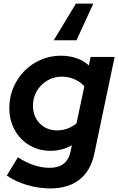

<svg xmlns="http://www.w3.org/2000/svg" viewBox="-20 -839 660 1072"><path d="M261 213Q196 213 131 194Q66 175 18 141L80 39Q124 68 169 83Q214 98 257 98Q355 98 374 7L381 -28Q326 3 262 3Q197 3 144.5 -28Q92 -59 62 -113.5Q32 -168 32 -236Q32 -297 54.5 -350Q77 -403 116.5 -443Q156 -483 208.5 -505.5Q261 -528 320 -528Q366 -528 406 -514.5Q446 -501 476 -474L486 -521H620L506 22Q486 115 423.5 164Q361 213 261 213ZM298 -111Q359 -111 407 -150L451 -357Q430 -381 397 -396Q364 -411 325 -411Q280 -411 243.5 -389Q207 -367 185.5 -330.5Q164 -294 164 -248Q164 -209 181 -178Q198 -147 228.5 -129Q259 -111 298 -111ZM501 -819 407 -614H280L404 -819Z"/></svg>

Font: Red Hat Display ExtraBold
Style: Italic
Weight: 800
Italic angle: -12°
Designer: Pentagram, MCKL
Foundry: Pentagram, MCKL
Version: Version 1.023